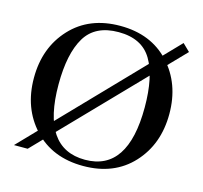

<svg xmlns="http://www.w3.org/2000/svg" viewBox="-101 -795 973 919"><g transform="rotate(15 385.5 -336.0)"><path d="M735 -647 109 0H41L699 -682ZM721 -336Q721 -186 630 -87.5Q539 11 386 11Q233 11 141.5 -87.5Q50 -186 50 -336Q50 -486 141.5 -584.5Q233 -683 386 -683Q539 -683 630 -584.5Q721 -486 721 -336ZM387 -20Q599 -20 599 -336Q599 -488 550.5 -570Q502 -652 386 -652Q270 -652 221 -570.5Q172 -489 172 -336Q172 -20 387 -20Z"/></g></svg>

Font: Rufina
Style: Regular
Weight: 400
Designer: Martin Sommaruga
Foundry: Martin Sommaruga
Version: Version 1.001